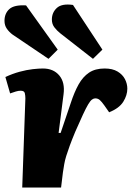

<svg xmlns="http://www.w3.org/2000/svg" viewBox="-28 -835 609 855"><path d="M85 -397Q85 -409 82.5 -420Q80 -431 64 -431Q54 -431 42.5 -427.5Q31 -424 17 -419L-4 -492Q28 -507 59.5 -515.5Q91 -524 118 -527Q145 -530 163 -530Q210 -530 236 -499Q262 -468 255 -415L233 -243H242L287 -376Q303 -425 322 -459Q341 -493 368.5 -511.5Q396 -530 438 -530Q473 -530 495.5 -516.5Q518 -503 528.5 -482.5Q539 -462 539 -440Q539 -411 521 -382Q503 -353 458 -335L437 -365Q425 -382 416.5 -389.5Q408 -397 396 -397Q389 -397 381.5 -391.5Q374 -386 364.5 -370Q355 -354 341.5 -325Q328 -296 307 -248Q292 -212 282.5 -186Q273 -160 267 -140.5Q261 -121 258 -103.5Q255 -86 252 -66L244 0H71ZM240 -687Q225 -699 214 -713.5Q203 -728 203 -748Q203 -779 225 -799.5Q247 -820 297 -813L428 -614L386 -573ZM28 -681Q13 -692 2.5 -707Q-8 -722 -8 -742Q-8 -775 13.5 -794.5Q35 -814 88 -811L229 -614L188 -573Z"/></svg>

Font: Literata 18pt ExtraBold
Style: Italic
Weight: 800
Italic angle: -2°
Designer: Latin by Veronika Burian and Jose Scaglione. Greek by Irene Vlachou. Cyrillic by Vera Evstafieva
Foundry: TypeTogether
Version: Version 3.103;gftools[0.9.29]